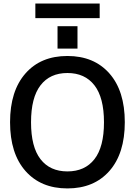

<svg xmlns="http://www.w3.org/2000/svg" viewBox="-20 -1059 764 1090"><path d="M156.2 -364.7Q156.2 -224.6 210 -155.3Q263.7 -85.9 362.8 -85.9Q461.9 -85.9 516.1 -155.3Q570.3 -224.6 570.3 -364.7Q570.3 -504.9 516.1 -574.7Q461.9 -644.5 362.8 -644.5Q263.7 -644.5 210 -574.7Q156.2 -504.9 156.2 -364.7ZM180.7 -956.1V-1039.1H545.9V-956.1ZM306.6 -783.2V-910.2H419.9V-783.2ZM125 -642.6Q211.9 -741.2 362.8 -741.2Q513.7 -741.2 601.1 -642.1Q688.5 -543 688.5 -365.2Q688.5 -187.5 601.1 -88.4Q513.7 10.7 362.8 10.7Q211.9 10.7 124.5 -88.4Q37.1 -187.5 37.1 -365.2Q37.1 -543 125 -642.6Z"/></svg>

Font: Gen Shin Gothic Medium
Style: Regular
Weight: 500
Designer: [Source Han Sans]
Ryoko NISHIZUKA  (kana & ideographs); Paul D. Hunt (Latin, Greek & Cyrillic); Wenlong ZHANG  (bopomofo
Version: Version 1.002.20150607